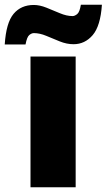

<svg xmlns="http://www.w3.org/2000/svg" viewBox="-62 -792 451 812"><path d="M258 0H67V-553H258ZM-42 -604Q-36 -696 -4.5 -733.5Q27 -771 81 -771Q106 -771 134.5 -759.5Q163 -748 191.5 -736Q220 -724 245 -724Q254 -724 264.5 -732.5Q275 -741 280 -772H369Q363 -682 330 -643.5Q297 -605 249 -605Q220 -605 190.5 -617Q161 -629 133.5 -640.5Q106 -652 81 -652Q72 -652 62 -644Q52 -636 46 -604Z"/></svg>

Font: Noto Sans Black
Style: Regular
Weight: 900
Designer: Monotype Design Team
Foundry: Monotype Imaging Inc.
Version: Version 2.007